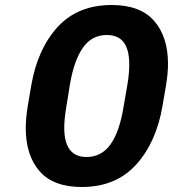

<svg xmlns="http://www.w3.org/2000/svg" viewBox="-20 -734 692 768"><path d="M83 -222Q83 -260 91 -310L105 -392Q130 -538 210.5 -626Q291 -714 427 -714Q541 -714 596.5 -650.5Q652 -587 652 -478Q652 -440 644 -392L630 -310Q605 -164 524 -75Q443 14 307 14Q193 14 138 -49.5Q83 -113 83 -222ZM474 -305 490 -398Q497 -440 497 -477Q497 -535 475 -564.5Q453 -594 407 -594Q348 -594 312.5 -544.5Q277 -495 260 -398L245 -305Q237 -257 237 -223Q237 -106 326 -106Q386 -106 422 -156.5Q458 -207 474 -305Z"/></svg>

Font: Be Vietnam
Style: Bold Italic
Weight: 700
Italic angle: -9.66701°
Designer: Gabriel Lam
Foundry: TypeRant
Version: Version 3.000